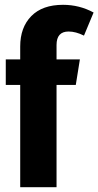

<svg xmlns="http://www.w3.org/2000/svg" viewBox="-20 -778 409 798"><path d="M215 -591V-531H312L295 -425H215V0H64V-425H4V-531H64V-585Q64 -664 110 -711Q156 -758 242 -758Q310 -758 369 -726L329 -630Q295 -647 265 -647Q215 -647 215 -591Z"/></svg>

Font: Fira Sans Extra Condensed
Style: Bold
Weight: 700
Width: 1
Designer: Carrois Corporate & Edenspiekermann AG
Foundry: Carrois Corporate GbR & Edenspiekermann AG
Version: Version 4.203